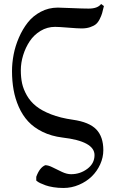

<svg xmlns="http://www.w3.org/2000/svg" viewBox="-20 -685 576 959"><path d="M40 -330.1Q40 -370.1 48.1 -412.6Q56.2 -455.1 74.5 -497.3Q92.8 -539.6 118.7 -572.5Q144.5 -605.5 183.6 -626.2Q222.7 -647 269 -647Q286.6 -647 339.8 -644.5Q393.1 -642.1 422.9 -642.1Q467.8 -642.1 484.9 -665L499 -654.8Q493.7 -631.8 490 -618.9Q486.3 -606 477.8 -589.1Q469.2 -572.3 458.5 -563.7Q447.8 -555.2 429.7 -549.1Q411.6 -543 387.2 -543Q368.2 -543 320.8 -546.9Q273.4 -550.8 254.9 -550.8Q215.8 -550.8 182.6 -530.8Q149.4 -510.7 128.4 -479Q107.4 -447.3 95.7 -409.4Q84 -371.6 84 -334Q84 -298.3 90.3 -268.8Q96.7 -239.3 114 -208.7Q131.3 -178.2 159.7 -155.3Q188 -132.3 234.9 -114Q281.7 -95.7 344.2 -86.9Q425.8 -75.2 460.9 -38.6Q496.1 -2 496.1 64.9Q496.1 101.1 480.5 135.7Q464.8 170.4 438.2 196.3Q411.6 222.2 374.5 238Q337.4 253.9 296.9 253.9Q270 253.9 246.3 250Q222.7 246.1 207.8 240.7Q192.9 235.4 181.6 230Q170.4 224.6 166 220.7L161.1 216.8V198.2Q177.7 151.9 206.1 140.1Q221.7 140.1 243.7 151.4Q265.6 162.6 289.8 173.8Q314 185.1 335 185.1Q380.4 185.1 416.3 158.2Q452.1 131.3 452.1 89.8Q452.1 20.5 292 2Q236.3 -4.9 192.6 -26.4Q148.9 -47.9 120.6 -78.6Q92.3 -109.4 74 -150.6Q55.7 -191.9 47.9 -236.1Q40 -280.3 40 -330.1Z"/></svg>

Font: Linear Smooth Low Contrast
Style: Regular
Weight: 500
Designer: Philipp H. Poll, Flanker
Foundry: Philipp H. Poll, reworked by Flanker
Version: Version 1.010 | FøM Fix